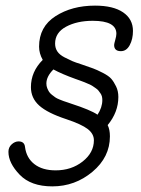

<svg xmlns="http://www.w3.org/2000/svg" viewBox="-20 -657 501 683"><path d="M166 6Q90 6 50 -35.5Q10 -77 10 -117Q10 -133 21.5 -143.5Q33 -154 46 -154Q67 -154 69 -134Q74 -95 102.5 -73Q131 -51 178 -51Q234 -51 274 -82.5Q314 -114 314 -158Q314 -181 292 -198Q270 -215 216 -233Q149 -255 119.5 -281.5Q90 -308 90 -347Q90 -402 132 -444Q119 -467 119 -491Q119 -562 177.5 -599.5Q236 -637 318 -637Q383 -637 418 -613Q453 -589 453 -547Q453 -518 441.5 -496.5Q430 -475 410 -475Q386 -475 386 -497Q386 -501 390 -515Q394 -529 394 -537Q394 -583 310 -583Q254 -583 215 -562Q176 -541 176 -502Q176 -486 184 -474Q192 -462 209.5 -453Q227 -444 237.5 -439.5Q248 -435 270 -428Q299 -418 311.5 -413.5Q324 -409 345.5 -398Q367 -387 376 -376.5Q385 -366 393 -349.5Q401 -333 401 -312Q401 -258 363 -212Q371 -196 371 -172Q371 -98 309 -46Q247 6 166 6ZM327 -249Q344 -275 344 -301Q344 -308 342.5 -314Q341 -320 337 -325.5Q333 -331 330 -335Q327 -339 319.5 -344Q312 -349 308.5 -351.5Q305 -354 294.5 -358.5Q284 -363 280.5 -364.5Q277 -366 264.5 -370.5Q252 -375 249 -376Q199 -394 170 -410Q145 -385 145 -360Q145 -351 148 -343.5Q151 -336 154.5 -330.5Q158 -325 165 -319.5Q172 -314 177 -310.5Q182 -307 192 -303Q202 -299 206 -297.5Q210 -296 221 -292.5Q232 -289 234 -288Q302 -266 327 -249Z"/></svg>

Font: Comic Neue
Style: Italic
Weight: 400
Italic angle: -12°
Designer: Craig Rozynski
Foundry: Craig Rozynski
Version: Version 2.003